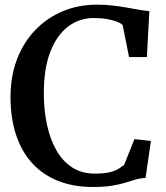

<svg xmlns="http://www.w3.org/2000/svg" viewBox="-20 -772 695 804"><path d="M370 11Q285.5 11 220.8 -15.5Q156 -42 112.2 -91.5Q68.5 -141 46.2 -210.5Q24 -280 24 -365.5Q24 -452.5 51.2 -523.8Q78.5 -595 127.5 -646Q176.5 -697 242.5 -724.8Q308.5 -752.5 386 -752.5Q422 -752.5 453.2 -748.8Q484.5 -745 511.5 -740.2Q538.5 -735.5 562 -731.2Q585.5 -727 605.5 -725.5L595 -533H520.5L493.5 -667Q486.5 -674.5 470.2 -681Q454 -687.5 429.5 -692Q405 -696.5 372 -696.5Q312 -696.5 264.8 -660.5Q217.5 -624.5 190.5 -554.5Q163.5 -484.5 163.5 -381Q163.5 -312 176.5 -251Q189.5 -190 215.5 -143.8Q241.5 -97.5 281.8 -71.2Q322 -45 377 -45Q412.5 -45 435.8 -50Q459 -55 474 -63.8Q489 -72.5 500 -82L543 -189.5L612 -181.5L589.5 -27Q567.5 -26 547.5 -20Q527.5 -14 504 -6.8Q480.5 0.5 448.2 5.8Q416 11 370 11Z"/></svg>

Font: Merriweather 28pt SemiBold
Style: Regular
Weight: 600
Version: Version 2.100